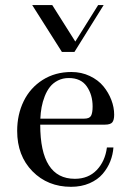

<svg xmlns="http://www.w3.org/2000/svg" viewBox="-20 -720 510 748"><path d="M105.5 -700.2H183.6L273.4 -558.1L362.3 -700.2H383.8L270 -517.6H221.2ZM46.9 -210Q46.9 -273.9 72.3 -325.9Q97.7 -377.9 146.2 -408.7Q194.8 -439.5 258.3 -439.5Q297.4 -439.5 330.1 -423.8Q362.8 -408.2 382.8 -383.8Q402.8 -359.4 413.8 -330.6Q424.8 -301.8 424.8 -273.4Q424.8 -252.4 417.5 -243.4Q410.2 -234.4 388.7 -234.4H136.7Q136.7 -23.4 271.5 -23.4Q324.2 -23.4 356.9 -57.6Q389.6 -91.8 396.5 -145.5H421.9Q419.9 -117.7 409.7 -91.6Q399.4 -65.4 380.1 -42.7Q360.8 -20 328.9 -6.1Q296.9 7.8 256.8 7.8Q166 7.8 106.4 -52.7Q46.9 -113.3 46.9 -210ZM137.2 -257.8H308.1Q328.6 -257.8 334.7 -269Q340.8 -280.3 340.8 -305.2Q340.8 -350.6 318.1 -383.3Q295.4 -416 248 -416Q224.6 -416 205.8 -406.5Q187 -397 174.8 -381.6Q162.6 -366.2 154.3 -345Q146 -323.7 142.1 -302.5Q138.2 -281.2 137.2 -257.8Z"/></svg>

Font: Theano Didot
Style: Regular
Weight: 400
Designer: Alexey Kryukov
Version: Version 2.0